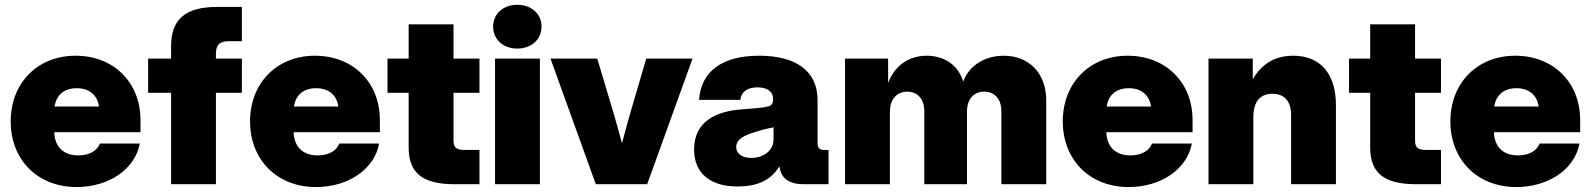

<svg xmlns="http://www.w3.org/2000/svg" viewBox="-20 -756 6527 788"><path d="M294.4 11.7C427.7 11.7 534.7 -62.5 553.7 -167H390.1C378.9 -136.7 345.7 -118.2 301.3 -118.2C240.2 -118.2 204.6 -153.8 202.6 -213.4H556.6V-262.7C556.6 -418 446.8 -527.3 290 -527.3C134.3 -527.3 23.9 -415.5 23.9 -257.8C23.9 -100.1 134.3 11.7 294.4 11.7ZM204.1 -318.8C210.9 -366.2 243.7 -394 294.9 -394C346.2 -394 379.4 -366.2 386.2 -318.8Z M682.1 -565.9V-515.6H587.9V-375H682.1V0H866.2V-375H972.7V-515.6H866.2V-534.2C866.2 -572.3 880.9 -586.9 919.9 -586.9H972.7V-727.5H870.6C741.2 -727.5 682.1 -677.2 682.1 -565.9Z M1276.9 11.7C1410.2 11.7 1517.1 -62.5 1536.1 -167H1372.6C1361.3 -136.7 1328.1 -118.2 1283.7 -118.2C1222.7 -118.2 1187 -153.8 1185.1 -213.4H1539.1V-262.7C1539.1 -418 1429.2 -527.3 1272.5 -527.3C1116.7 -527.3 1006.3 -415.5 1006.3 -257.8C1006.3 -100.1 1116.7 11.7 1276.9 11.7ZM1186.5 -318.8C1193.4 -366.2 1226.1 -394 1277.3 -394C1328.6 -394 1361.8 -366.2 1368.7 -318.8Z M1657.2 -656.2V-515.6H1570.3V-375H1657.2V-150.4C1657.2 -45.9 1714.8 0 1845.2 0H1947.8V-140.6H1887.7C1851.1 -140.6 1841.3 -150.4 1841.3 -182.1V-375H1947.8V-515.6H1841.3V-656.2Z M2011.7 0H2195.8V-515.6H2011.7ZM2103 -556.6C2161.1 -556.6 2202.6 -594.2 2202.6 -647C2202.6 -699.2 2161.1 -736.3 2103 -736.3C2044.9 -736.3 2003.9 -699.2 2003.9 -647C2003.9 -594.2 2044.9 -556.6 2103 -556.6Z M2425.3 0H2636.2L2822.3 -515.6H2632.3L2565.9 -289.1C2554.2 -248.5 2543.5 -208 2532.7 -168C2522 -208 2510.7 -248.5 2499 -289.1L2431.2 -515.6H2239.3Z M3004.9 9.3C3084.5 9.3 3140.1 -12.7 3177.7 -71.3H3179.7C3184.1 -25.4 3218.8 0 3277.3 0H3380.4V-140.6H3361.8C3343.3 -140.6 3335.4 -149.4 3335.4 -170.4V-345.7C3335.4 -461.4 3251 -527.3 3095.7 -527.3C2941.4 -527.3 2856.9 -461.4 2849.1 -346.2H3018.6C3022 -378.9 3046.9 -397.5 3088.9 -397.5C3128.4 -397.5 3152.8 -380.4 3152.8 -350.6C3152.8 -334.5 3150.9 -323.7 3131.3 -318.8C3112.8 -314 3067.9 -310.1 3025.4 -307.1C2918 -299.8 2828.6 -256.8 2828.6 -142.6C2828.6 -40.5 2901.4 9.3 3004.9 9.3ZM3063 -107.9C3026.9 -107.9 3001.5 -124.5 3001.5 -152.8C3001.5 -181.6 3029.8 -197.8 3062 -208.5C3092.3 -219.2 3121.1 -227.1 3154.8 -233.4V-184.1C3154.8 -135.7 3110.8 -107.9 3063 -107.9Z M3448.2 0H3632.3V-297.9C3632.3 -348.6 3661.1 -379.9 3703.1 -379.9C3746.1 -379.9 3773.4 -349.1 3773.4 -300.8V0H3948.7V-299.3C3948.7 -348.1 3976.1 -379.9 4019 -379.9C4061.5 -379.9 4089.8 -350.1 4089.8 -300.3V0H4273.9V-344.2C4273.9 -456.5 4202.1 -527.3 4099.6 -527.3C4026.4 -527.3 3959.5 -491.2 3933.1 -421.4C3912.1 -491.7 3852.1 -527.3 3783.7 -527.3C3715.8 -527.3 3653.8 -492.2 3625 -415.5V-515.6H3448.2Z M4612.3 11.7C4745.6 11.7 4852.5 -62.5 4871.6 -167H4708C4696.8 -136.7 4663.6 -118.2 4619.1 -118.2C4558.1 -118.2 4522.5 -153.8 4520.5 -213.4H4874.5V-262.7C4874.5 -418 4764.6 -527.3 4607.9 -527.3C4452.1 -527.3 4341.8 -415.5 4341.8 -257.8C4341.8 -100.1 4452.1 11.7 4612.3 11.7ZM4522 -318.8C4528.8 -366.2 4561.5 -394 4612.8 -394C4664.1 -394 4697.3 -366.2 4704.1 -318.8Z M5124 -276.4C5124 -340.3 5153.3 -371.1 5202.1 -371.1C5251.5 -371.1 5278.8 -340.3 5278.8 -284.7V0H5462.9V-324.7C5462.9 -450.2 5401.4 -527.3 5287.6 -527.3C5208 -527.3 5155.8 -489.7 5121.6 -430.7V-515.6H4939.9V0H5124Z M5603.5 -656.2V-515.6H5516.6V-375H5603.5V-150.4C5603.5 -45.9 5661.1 0 5791.5 0H5894V-140.6H5834C5797.4 -140.6 5787.6 -150.4 5787.6 -182.1V-375H5894V-515.6H5787.6V-656.2Z M6203.1 11.7C6336.4 11.7 6443.4 -62.5 6462.4 -167H6298.8C6287.6 -136.7 6254.4 -118.2 6210 -118.2C6148.9 -118.2 6113.3 -153.8 6111.3 -213.4H6465.3V-262.7C6465.3 -418 6355.5 -527.3 6198.7 -527.3C6043 -527.3 5932.6 -415.5 5932.6 -257.8C5932.6 -100.1 6043 11.7 6203.1 11.7ZM6112.8 -318.8C6119.6 -366.2 6152.3 -394 6203.6 -394C6254.9 -394 6288.1 -366.2 6294.9 -318.8Z"/></svg>

Font: Raveo Display Display ExtraBold
Style: Regular
Weight: 800
Designer: Jakub Foglar, Rasmus Andersson (Inter)
Foundry: Jakubfoglar.com
Version: Version 1.100;Glyphs 3.2.3 (3260)